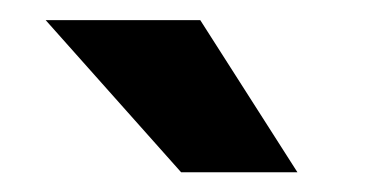

<svg xmlns="http://www.w3.org/2000/svg" viewBox="-20 -770 371 191"><path d="M275.9 -598.6H160.2L25.4 -750H179.2Z"/></svg>

Font: Vazir
Style: Bold
Weight: 700
Designer: Saber Rastikerdar
Foundry: Saber Rastikerdar
Version: Version 30.0.0